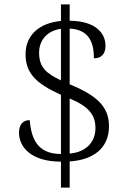

<svg xmlns="http://www.w3.org/2000/svg" viewBox="-20 -780 599 879"><path d="M259 -40V79H299V-41C409 -48 479 -103 479 -202C479 -290 426 -342 299 -394V-649C389 -645 410 -583 410 -513C443 -513 463 -532 463 -570C463 -629 417 -684 299 -685V-760H259V-684C160 -675 97 -619 97 -532C97 -444 146 -397 259 -346V-75C148 -75 123 -150 116 -230C85 -230 67 -209 67 -173C67 -107 122 -40 259 -40ZM259 -648V-412C192 -444 159 -471 159 -539C159 -594 194 -639 259 -648ZM299 -77V-329C388 -292 417 -253 417 -193C417 -130 374 -83 299 -77Z"/></svg>

Font: Noto Serif Devanagari Light
Style: Regular
Weight: 300
Designer: Universal Thirst, Indian Type Foundry and the Monotype Design Team
Foundry: Monotype Imaging Inc.
Version: Version 2.004